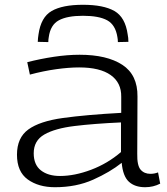

<svg xmlns="http://www.w3.org/2000/svg" viewBox="-20 -773 699 803"><path d="M51 -126Q51 -197 98.5 -231.5Q146 -266 243 -279.5Q340 -293 487 -301V-368Q488 -427 443 -459Q398 -491 311 -491Q268 -491 214.5 -483.5Q161 -476 105 -461L94 -513Q149 -527 205.5 -535.5Q262 -544 313 -544Q427 -544 491.5 -502Q556 -460 555 -369L554 -130Q553 -81 568 -63.5Q583 -46 609 -46Q626 -46 641 -52L650 -5Q621 10 587 10Q544 10 519 -13Q494 -36 489 -92Q440 -53 369.5 -21.5Q299 10 210 10Q141 10 96 -22.5Q51 -55 51 -126ZM121 -132Q121 -84 151 -60.5Q181 -37 231 -37Q292 -37 361 -63Q430 -89 486 -137V-261Q374 -256 292 -246Q210 -236 165.5 -210.5Q121 -185 121 -132ZM327 -753Q413 -753 458.5 -727Q504 -701 514 -629Q517 -615 517 -598L473 -597Q473 -602 472.5 -607.5Q472 -613 471 -618Q463 -669 428.5 -688Q394 -707 327 -707Q261 -707 226 -688Q191 -669 184 -618Q183 -613 182.5 -607.5Q182 -602 182 -597L138 -598Q138 -606 139 -614Q140 -622 141 -629Q151 -701 196 -727Q241 -753 327 -753Z"/></svg>

Font: Georama Extended Light
Style: Regular
Weight: 300
Width: 7
Designer: Jean-Baptiste Levee
Foundry: Production Type
Version: Version 1.000